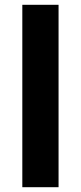

<svg xmlns="http://www.w3.org/2000/svg" viewBox="-20 -780 338 800"><path d="M224 0V-760H73V0Z"/></svg>

Font: Noto Sans Canadian Aboriginal
Style: Bold
Weight: 700
Designer: Monotype Design Team, Typotheque's Kevin King
Foundry: Monotype Imaging Inc.
Version: Version 2.004